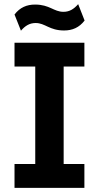

<svg xmlns="http://www.w3.org/2000/svg" viewBox="-20 -906 477 926"><path d="M50 0H387V-115H287V-585H387V-700H50V-585H150V-115H50ZM50 -836 81 -758C101 -781 122 -795 152 -795C198 -795 218 -759 289 -759C329 -759 362 -773 388 -807L357 -886C336 -862 315 -849 286 -849C239 -849 220 -884 149 -884C109 -884 76 -870 50 -836Z"/></svg>

Font: Finlandica SemiBold
Style: Regular
Weight: 600
Designer: Niklas Ekholm, Juho Hiilivirta, Jaakko Suomalainen
Foundry: Helsinki Type Studio
Version: Version 2.000;Glyphs 3.2 (3202)